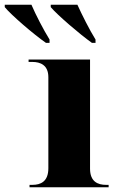

<svg xmlns="http://www.w3.org/2000/svg" viewBox="-110 -786 495 806"><path d="M83 -606H98V-620C72 -662 40 -724 22 -766H-90V-756C-63 -723 31 -642 83 -606ZM276 -606H291V-620C265 -662 234 -724 215 -766H103V-756C131 -723 225 -642 276 -606ZM14 0H346V-10H335C301 -10 268 -23 268 -78V-536H10V-526H26C59 -526 93 -513 93 -462V-80C93 -23 60 -10 26 -10H14Z"/></svg>

Font: Noto Serif Display ExtraBold
Style: Regular
Weight: 800
Designer: Monotype Design Team
Foundry: Monotype Imaging Inc.
Version: Version 2.009